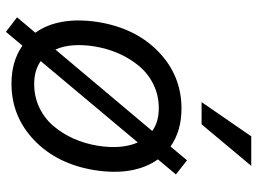

<svg xmlns="http://www.w3.org/2000/svg" viewBox="-128 -696 854 637"><g transform="rotate(90 298.5 -377.0)"><path d="M85.2 29.8 36.9 -7.1 88.1 -67.8Q60.7 -105.8 51.7 -158.2Q42.6 -210.6 52.6 -275.6Q72.8 -400.9 151.6 -476.7Q230.5 -552.6 339.5 -552.6Q414.1 -552.6 465.6 -516.3L511.4 -571L558.2 -534.1L508.2 -474.4Q535.9 -435.7 545.1 -382.8Q554.3 -329.9 544 -264.2Q523.8 -139.9 445 -64.3Q366.1 11.4 257.1 11.4Q182.5 11.4 131 -24.9ZM258.5 -63.9Q300.4 -63.9 336.3 -81Q372.2 -98 397.4 -127.7Q422.6 -157.3 439.5 -195Q456.3 -232.6 463.1 -275.6Q475.5 -354.4 452.1 -407.7L182.2 -85.6Q212.7 -63.9 258.5 -63.9ZM143.8 -134.2 414.1 -455.6Q384.2 -477.3 338.1 -477.3Q296.2 -477.3 260.3 -459.9Q224.4 -442.5 199.2 -412.6Q174 -382.8 157.3 -345Q140.6 -307.2 133.5 -264.2Q121.1 -186.1 143.8 -134.2ZM318.2 -619.3 431.8 -784.1H529.8L392 -619.3Z"/></g></svg>

Font: Karasuma Gothic
Style: Italic
Weight: 400
Italic angle: -9.39999°
Designer: Rasmus Andersson / Ryoko Nishizuka
Foundry: Genbu
Version: Version 1.00